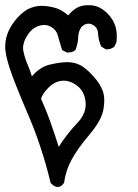

<svg xmlns="http://www.w3.org/2000/svg" viewBox="-24 -441 544 759"><path d="M175.8 280.8Q141.1 136.7 86.4 10.3Q31.7 -117.2 13.7 -173.3Q-4.9 -230.5 -3.4 -261.5Q-2 -292.5 10.3 -319.3Q22.5 -346.2 46.9 -373Q71.8 -400.4 98.6 -410.2Q125 -419.9 152.3 -417.5Q178.7 -415 199.7 -408.2Q218.8 -402.3 245.6 -380.4Q265.6 -403.8 285.6 -413.1Q296.9 -418 310.1 -419.7Q323.2 -421.4 338.9 -419.9Q349.6 -418.9 359.6 -415.3Q369.6 -411.6 379.2 -405.5Q388.7 -399.4 397.5 -391.1Q424.3 -365.2 432.6 -335.9Q440.4 -307.1 436.5 -275.4V-274.9L436 -273.9L429.2 -258.3L428.7 -257.3L427.7 -256.3Q415 -245.1 395 -246.1H393.6L392.6 -247.1L377.9 -255.9L376.5 -256.8L375.5 -258.3Q370.6 -269.5 367.7 -281.7Q364.7 -293.9 363.8 -307.1Q363.3 -318.8 359.1 -326.9Q355 -335 347.7 -339.8Q333 -350.1 318.8 -346.7Q314 -345.7 309.8 -343.5Q305.7 -341.3 302 -338.1Q298.3 -335 295.4 -330.1Q286.1 -316.4 285.2 -293.9Q284.2 -268.6 274.9 -245.1L274.4 -243.7L273.4 -242.7Q267.1 -237.3 259 -235.1Q251 -232.9 241.7 -233.4H240.7L239.7 -233.9L224.1 -241.7L221.7 -243.2L220.7 -245.6Q210 -281.7 203.6 -303.7Q198.2 -323.2 176.8 -335.4Q169.9 -339.4 162.1 -341.1Q154.3 -342.8 146 -342Q137.7 -341.3 128.4 -338.4Q100.6 -329.1 81.8 -297.4Q63 -265.6 68.4 -238.8Q74.2 -210.9 85 -186Q94.2 -164.6 102.1 -139.2Q133.8 -176.3 172.4 -185.5Q214.4 -195.3 241.7 -195.3Q270 -195.3 293 -183.6Q315.9 -171.9 344.2 -140.6Q358.4 -125 367.9 -110.1Q377.4 -95.2 382.3 -81.1Q392.6 -52.2 385 -8.8Q377.4 34.7 329.1 91.8Q282.2 147 259.3 189.9Q247.6 210.9 240.2 233.6Q232.9 256.3 229.5 280.3V281.2L228.5 282.7Q225.1 287.6 221.7 291Q210.9 299.8 199.7 297.6Q188.5 295.4 177.2 283.2L176.3 282.2ZM208 139.6Q242.2 86.4 279.3 47.9Q318.4 7.8 314.5 -36.1Q310.5 -80.1 280.8 -102.1Q250.5 -125 220.7 -121.6Q191.4 -118.7 167 -93.8Q143.1 -69.8 138.2 -50.3Q146 -32.7 153.1 -15.9Q160.2 1 166.3 17.1Q172.4 33.2 177.7 48.3Q192.4 89.8 208 139.6Z"/></svg>

Font: NaikaiFont
Style: SemiBold
Weight: 600
Version: Version 1.89